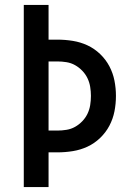

<svg xmlns="http://www.w3.org/2000/svg" viewBox="-20 -755 540 775"><path d="M76 0V-735H176V-595H212Q243 -595 274 -590Q305 -585 333 -572Q361 -559 384 -537Q407 -515 421.5 -487.5Q436 -460 442 -429.5Q448 -399 448 -368Q448 -336 442 -305.5Q436 -275 421.5 -247.5Q407 -220 384 -198Q361 -176 333 -163Q305 -150 274 -145Q243 -140 212 -140H176V0ZM176 -228H212Q230 -228 248.5 -231Q267 -234 283 -243Q299 -252 312 -265.5Q325 -279 333 -295.5Q341 -312 344 -330.5Q347 -349 347 -368Q347 -386 344 -404.5Q341 -423 333 -439.5Q325 -456 312 -469.5Q299 -483 283 -492Q267 -501 248.5 -504Q230 -507 212 -507H176Z"/></svg>

Font: Iosevka SS18 Semibold
Style: Regular
Weight: 600
Monospace: yes
Designer: Belleve Invis
Foundry: Belleve Invis
Version: Version 25.1.1; ttfautohint (v1.8.4)